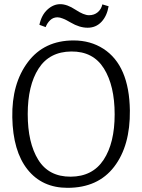

<svg xmlns="http://www.w3.org/2000/svg" viewBox="-20 -886 682 921"><path d="M471 -865 501 -856Q493 -809 466.5 -781Q440 -753 400.5 -753Q361 -753 319 -778Q277 -803 256 -803Q235 -803 220.5 -789Q206 -775 199 -756L169 -767Q179 -814 207.5 -840Q236 -866 269 -866Q302 -866 342 -839.5Q382 -813 407 -813Q432 -813 449 -827.5Q466 -842 471 -865ZM322 -639Q217 -638 165 -557Q113 -476 113 -338.5Q113 -201 163.5 -119.5Q214 -38 319 -38.5Q424 -39 477 -119.5Q530 -200 530 -337.5Q530 -475 478.5 -557.5Q427 -640 322 -639ZM333 -692Q414 -692 476 -652Q600 -572 603 -356Q605 -187 527.5 -86Q450 15 304 15Q182 15 112 -73Q42 -161 39 -323Q36 -485 114 -588.5Q192 -692 333 -692Z"/></svg>

Font: Karma
Style: Regular
Weight: 400
Designer: Joana Correia
Foundry: Indian Type Foundry
Version: Version 1.202;PS 1.0;hotconv 1.0.78;makeotf.lib2.5.61930; tt